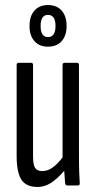

<svg xmlns="http://www.w3.org/2000/svg" viewBox="-20 -735 379 761"><path d="M129 6Q83 6 64.5 -23.5Q46 -53 46 -116V-477Q46 -486 53 -486H104Q111 -486 111 -477V-117Q111 -81 119.5 -69Q128 -57 147 -57Q173 -57 196.5 -77Q220 -97 242 -131L248 -75Q222 -40 192 -17Q162 6 129 6ZM246 0Q240 0 238 -9Q236 -30 234.5 -58.5Q233 -87 233 -101L228 -107V-477Q228 -486 236 -486H286Q293 -486 293 -477V-120Q293 -78 294 -51.5Q295 -25 296 -11Q297 0 290 0ZM170 -550Q136 -550 116.5 -572Q97 -594 97 -632Q97 -671 116.5 -693Q136 -715 170 -715Q205 -715 224.5 -693Q244 -671 244 -632Q244 -594 224.5 -572Q205 -550 170 -550ZM170 -588Q200 -588 200 -632Q200 -676 170 -676Q141 -676 141 -632Q141 -588 170 -588Z"/></svg>

Font: Sofia Sans Extra Condensed
Style: Regular
Weight: 400
Designer: Botio Nikoltchev, Ani Petrova
Foundry: lettersoup
Version: Version 4.101